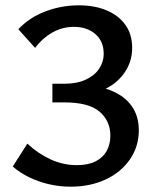

<svg xmlns="http://www.w3.org/2000/svg" viewBox="-20 -690 588 722"><path d="M245 12Q203 12 163 2.5Q123 -7 88.5 -24Q54 -41 28 -64L83 -150Q122 -113 169.5 -91Q217 -69 269 -69Q312 -69 340 -83.5Q368 -98 381.5 -123Q395 -148 395 -180Q395 -235 354.5 -270Q314 -305 221 -305H177V-375H221Q269 -375 302.5 -390.5Q336 -406 353 -432Q370 -458 370 -487Q370 -535 338.5 -562Q307 -589 258 -589Q214 -589 176.5 -567.5Q139 -546 112 -510L49 -580Q90 -624 150.5 -647Q211 -670 276 -670Q336 -670 381 -651Q426 -632 451.5 -596.5Q477 -561 477 -510Q477 -461 451 -421Q425 -381 381.5 -358.5Q338 -336 283 -336V-369Q350 -369 399 -349Q448 -329 475 -291.5Q502 -254 502 -200Q502 -139 468.5 -90.5Q435 -42 377 -15Q319 12 245 12Z"/></svg>

Font: Ysabeau Infant SemiBold
Style: Regular
Weight: 600
Designer: Christian Thalmann (Catharsis Fonts)
Version: Version 2.002; featfreeze: ss01,ss02,lnum